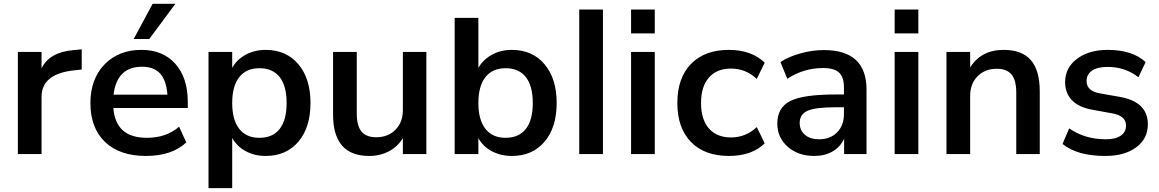

<svg xmlns="http://www.w3.org/2000/svg" viewBox="-20 -813 6116 1013"><path d="M74.2 0V-539.1H199.2V-452.1Q240.2 -538.1 369.1 -548.8L411.1 -552.7V-446.3L377 -442.4Q199.2 -425.8 199.2 -301.8V0Z M750 9.8Q611.3 9.8 534.2 -64Q457 -137.7 457 -269.5Q457 -395.5 531.2 -472.7Q605.5 -549.8 726.6 -549.8Q839.8 -549.8 905.3 -476.1Q970.7 -402.3 970.7 -275.4V-243.2H578.1Q589.8 -85.9 754.9 -85.9Q857.4 -85.9 924.8 -144.5L962.9 -61.5Q886.7 9.8 750 9.8ZM579.1 -313.5H863.3Q857.4 -389.6 824.7 -425.3Q792 -460.9 729.5 -460.9Q596.7 -460.9 579.1 -313.5ZM685.5 -607.4 785.2 -793H905.3L767.6 -607.4Z M1381.8 -549.8Q1490.2 -549.8 1554.2 -474.1Q1618.2 -398.4 1618.2 -269.5Q1618.2 -140.6 1554.2 -65.4Q1490.2 9.8 1381.8 9.8Q1323.2 9.8 1276.9 -15.1Q1230.5 -40 1205.1 -85V179.7H1080.1V-539.1H1205.1V-455.1Q1229.5 -499 1276.4 -524.4Q1323.2 -549.8 1381.8 -549.8ZM1348.6 -85.9Q1418.9 -85.9 1455.6 -132.8Q1492.2 -179.7 1492.2 -269.5Q1492.2 -359.4 1455.6 -406.2Q1418.9 -453.1 1348.6 -453.1Q1279.3 -453.1 1242.2 -405.8Q1205.1 -358.4 1205.1 -269.5Q1205.1 -180.7 1242.2 -133.3Q1279.3 -85.9 1348.6 -85.9Z M2229.5 -539.1V0H2105.5V-84Q2078.1 -39.1 2031.7 -14.6Q1985.4 9.8 1927.7 9.8Q1737.3 9.8 1737.3 -208V-539.1H1862.3V-213.9Q1862.3 -149.4 1887.2 -119.1Q1912.1 -88.9 1964.8 -88.9Q2027.3 -88.9 2066.4 -128.4Q2105.5 -168 2105.5 -231.4V-539.1Z M2680.7 9.8Q2622.1 9.8 2575.2 -15.1Q2528.3 -40 2503.9 -84V0H2378.9V-718.8H2503.9V-455.1Q2529.3 -499 2575.7 -524.4Q2622.1 -549.8 2680.7 -549.8Q2789.1 -549.8 2853 -474.1Q2917 -398.4 2917 -269.5Q2917 -140.6 2853 -65.4Q2789.1 9.8 2680.7 9.8ZM2647.5 -85.9Q2717.8 -85.9 2754.4 -132.8Q2791 -179.7 2791 -269.5Q2791 -359.4 2754.4 -406.2Q2717.8 -453.1 2647.5 -453.1Q2578.1 -453.1 2541 -405.8Q2503.9 -358.4 2503.9 -269.5Q2503.9 -180.7 2541 -133.3Q2578.1 -85.9 2647.5 -85.9Z M3036.1 0V-762.7H3161.1V0Z M3309.6 -636.7V-762.7H3434.6V-636.7ZM3309.6 0V-539.1H3434.6V0Z M3826.2 9.8Q3697.3 9.8 3625.5 -64Q3553.7 -137.7 3553.7 -269.5Q3553.7 -401.4 3625.5 -475.6Q3697.3 -549.8 3826.2 -549.8Q3944.3 -549.8 4014.6 -482.4L3972.7 -396.5Q3915 -451.2 3836.9 -451.2Q3761.7 -451.2 3720.2 -403.8Q3678.7 -356.4 3678.7 -269.5Q3678.7 -182.6 3720.2 -135.3Q3761.7 -87.9 3836.9 -87.9Q3915 -87.9 3972.7 -142.6L4014.6 -56.6Q3946.3 9.8 3826.2 9.8Z M4276.4 9.8Q4191.4 9.8 4136.2 -38.6Q4081.1 -86.9 4081.1 -161.1Q4081.1 -245.1 4148.9 -279.8Q4216.8 -314.5 4387.7 -314.5H4432.6V-351.6Q4432.6 -406.2 4406.7 -430.2Q4380.9 -454.1 4322.3 -454.1Q4220.7 -454.1 4133.8 -397.5L4097.7 -485.4Q4139.6 -513.7 4202.6 -531.2Q4265.6 -548.8 4327.1 -548.8Q4551.8 -548.8 4551.8 -339.8V0H4433.6V-81.1Q4414.1 -38.1 4373 -14.2Q4332 9.8 4276.4 9.8ZM4199.2 -164.1Q4199.2 -125 4227.1 -101.6Q4254.9 -78.1 4301.8 -78.1Q4360.4 -78.1 4396.5 -114.7Q4432.6 -151.4 4432.6 -210V-247.1H4388.7Q4282.2 -247.1 4240.7 -228.5Q4199.2 -210 4199.2 -164.1Z M4700.2 -636.7V-762.7H4825.2V-636.7ZM4700.2 0V-539.1H4825.2V0Z M4973.6 0V-539.1H5098.6V-457Q5156.2 -549.8 5275.4 -549.8Q5372.1 -549.8 5418.9 -495.6Q5465.8 -441.4 5465.8 -331.1V0H5341.8V-325.2Q5341.8 -389.6 5316.9 -419.9Q5292 -450.2 5239.3 -450.2Q5176.8 -450.2 5137.7 -410.6Q5098.6 -371.1 5098.6 -307.6V0Z M5811.5 9.8Q5663.1 9.8 5585.9 -53.7L5621.1 -135.7Q5704.1 -78.1 5814.5 -78.1Q5865.2 -78.1 5893.1 -97.2Q5920.9 -116.2 5920.9 -150.4Q5920.9 -202.1 5848.6 -214.8L5741.2 -234.4Q5671.9 -247.1 5635.7 -284.2Q5599.6 -321.3 5599.6 -379.9Q5599.6 -455.1 5662.1 -502.4Q5724.6 -549.8 5824.2 -549.8Q5955.1 -549.8 6024.4 -485.4L5986.3 -405.3Q5917 -460 5823.2 -460Q5770.5 -460 5741.7 -440.4Q5712.9 -420.9 5712.9 -384.8Q5712.9 -333 5783.2 -320.3L5888.7 -301.8Q6036.1 -275.4 6036.1 -157.2Q6036.1 -81.1 5974.6 -35.6Q5913.1 9.8 5811.5 9.8Z"/></svg>

Font: Min Sans SemiBold
Style: Regular
Weight: 600
Designer: Jinseong-Kim, NotoSansCJK, Nunito
Foundry: Jinseong-Kim
Version: Version 1.400;Glyphs 3.1.2 (3151)